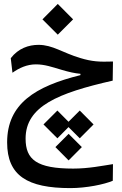

<svg xmlns="http://www.w3.org/2000/svg" viewBox="-20 -653 626 985"><path d="M340.8 312C423.3 312 514.6 293 558.6 274.4L559.6 189C504.9 197.3 435.1 211.9 355.5 211.9C168.5 211.9 111.3 166 111.3 58.1C111.3 -107.9 278.3 -175.8 558.1 -239.3L559.6 -337.4C489.3 -335 452.6 -336.9 391.1 -355.5C301.3 -382.3 250 -422.9 177.7 -422.9C127 -422.9 73.7 -404.8 35.2 -354.5L43.9 -279.8C78.1 -304.2 118.2 -322.8 164.1 -322.8C209 -322.8 246.1 -309.6 297.4 -294.4C333.5 -283.7 363.8 -276.9 392.6 -274.4V-267.6C161.1 -210 16.6 -121.1 16.6 77.6C16.6 248.5 121.1 312 340.8 312ZM389.2 -85.9 331.5 -28.3 274.4 -85.9 203.1 -14.6 274.4 56.6 331.5 -1 389.2 56.6 460 -14.6ZM276.4 -475.1 355 -553.7 276.4 -632.8 197.8 -553.7ZM332 33.7 264.2 101.6 332 169.9 399.9 101.6Z"/></svg>

Font: Cascadia Code PL
Style: Regular
Weight: 400
Monospace: yes
Designer: Aaron Bell
Foundry: Saja Typeworks
Version: Version 2404.023